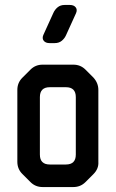

<svg xmlns="http://www.w3.org/2000/svg" viewBox="-20 -746 467 775"><path d="M103 -11Q123 9 152 9H276Q305 9 325 -11L357 -43Q379 -65 377 -93V-383Q377 -411 357 -433L325 -465Q305 -485 276 -485H152Q123 -485 103 -465L70 -432Q50 -412 50 -383V-93Q50 -64 70 -44ZM141 -122V-354Q141 -394 181 -394H246Q286 -394 286 -354V-122Q286 -82 246 -82H181Q141 -82 141 -122ZM180 -572H201Q218 -572 229.5 -581.5Q241 -591 247 -605L287 -693Q293 -707 285.5 -716.5Q278 -726 262 -726H241Q224 -726 212.5 -716.5Q201 -707 195 -693L155 -605Q149 -591 156.5 -581.5Q164 -572 180 -572Z"/></svg>

Font: WDXL Lubrifont JP N
Style: Regular
Weight: 400
Designer: [WDXL Lubrifont] Copyright 2020-2022 (c) NightFurySL2001, Skr-ZERO; [ZCOOL QingKe HuangYou] Copyright 2018-2022 (c) The 
Version: Version 2.001;hotconv 1.1.1;makeotfexe 2.6.0